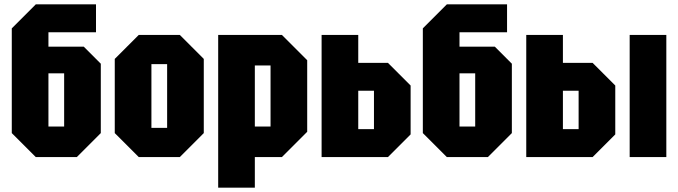

<svg xmlns="http://www.w3.org/2000/svg" viewBox="-20 -720 3108 880"><path d="M202 -140H274V-384H202ZM144 0 34 -110V-590L144 -700H420V-572H202V-506H364L442 -428V-110L332 0Z M506 -110V-450L616 -560H804L914 -450V-110L804 0H616ZM674 -134H746V-426H674Z M980 140V-560H1272L1388 -444V-116L1272 0H1148V140ZM1220 -420H1148V-140H1220Z M1454 0V-560H1622V-432H1758L1862 -328V-104L1758 0ZM1622 -128H1694V-304H1622Z M2086 -140H2158V-384H2086ZM2028 0 1918 -110V-590L2028 -700H2304V-572H2086V-506H2248L2326 -428V-110L2216 0Z M2392 0V-560H2560V-432H2696L2800 -328V-104L2696 0ZM2560 -128H2632V-304H2560ZM2866 0V-560H3034V0Z"/></svg>

Font: Tektur Condensed
Style: Bold
Weight: 700
Width: 3
Designer: Adam Jagosz
Foundry: Adam Jagosz
Version: Version 1.005;gftools[0.9.30]